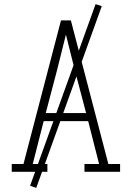

<svg xmlns="http://www.w3.org/2000/svg" viewBox="-20 -834 640 932"><path d="M37 0V-38H94L276 -735H324L506 -38H563V0H390V-38H461L408 -246H192L139 -38H210V0ZM202 -285H398L344 -490Q333 -534 322 -578Q311 -622 300 -666Q289 -622 278 -578Q267 -534 256 -490ZM156 78 126 68 444 -814 474 -804Z"/></svg>

Font: Iosevka Etoile Extralight
Style: Regular
Weight: 200
Designer: Belleve Invis
Foundry: Belleve Invis
Version: Version 22.1.2; ttfautohint (v1.8.4)